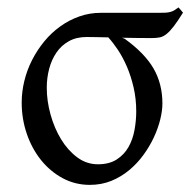

<svg xmlns="http://www.w3.org/2000/svg" viewBox="-20 -489 519 523"><path d="M351.1 -185.5Q351.1 -219.7 344 -250.5Q336.9 -281.2 325.9 -306.9Q314.9 -332.5 301.3 -353Q287.6 -373.5 274.9 -387.2Q255.4 -387.7 239.7 -387.9Q224.1 -388.2 215.8 -388.2Q188 -388.2 167.5 -376.7Q147 -365.2 133.8 -345.9Q120.6 -326.7 114 -301.8Q107.4 -276.9 107.4 -250Q107.4 -213.9 117.7 -177Q127.9 -140.1 146.2 -109.9Q164.6 -79.6 190.2 -60.5Q215.8 -41.5 246.6 -41.5Q277.8 -41.5 298.1 -54.7Q318.4 -67.9 330.1 -88.6Q341.8 -109.4 346.4 -135Q351.1 -160.6 351.1 -185.5ZM478.5 -454.6Q463.9 -431.2 453.4 -417.5Q442.9 -403.8 433.8 -396.5Q424.8 -389.2 415.5 -387.2Q406.2 -385.3 393.6 -385.3Q377.9 -385.3 356.7 -385.5Q335.4 -385.7 312.5 -386.2L319.8 -383.3Q374 -344.2 398.2 -302.5Q422.4 -260.7 422.4 -207Q422.4 -187.5 416.5 -163.6Q410.6 -139.6 399.2 -115Q387.7 -90.3 370.8 -67.1Q354 -43.9 332 -25.6Q310.1 -7.3 283.2 3.7Q256.3 14.6 224.6 14.6Q184.6 14.6 150.6 -3.7Q116.7 -22 91.8 -53Q66.9 -84 53 -124.5Q39.1 -165 39.1 -209.5Q39.1 -239.3 46.4 -269Q53.7 -298.8 67.6 -325.9Q81.5 -353 100.8 -376.5Q120.1 -399.9 144.3 -417.2Q168.5 -434.6 196.3 -444.3Q224.1 -454.1 254.9 -454.1H404.3Q418.9 -454.1 427.7 -454.3Q436.5 -454.6 442.6 -456.1Q448.7 -457.5 453.9 -460.4Q459 -463.4 466.3 -468.8Z"/></svg>

Font: Noto Serif Devanagari
Style: Regular
Weight: 400
Designer: Monotype Design Team
Foundry: Monotype Imaging Inc.
Version: Version 1.01